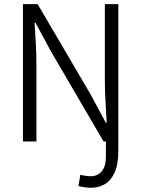

<svg xmlns="http://www.w3.org/2000/svg" viewBox="-20 -677 677 919"><path d="M417.5 221.7Q401.4 221.7 384.3 219.2Q367.2 216.8 355.5 213.4L364.7 159.7Q374.5 162.1 388.2 164.3Q401.9 166.5 415 166.5Q446.8 166.5 466.8 142.8Q486.8 119.1 486.8 74.7V0H475.6L222.2 -434.1L149.9 -567.9H145.5Q148.4 -519 151.4 -469.7Q154.3 -420.4 154.3 -370.1V0H89.8V-657.2H160.2L414.6 -223.6L486.8 -89.4H490.7Q488.3 -138.7 485.1 -189.9Q481.9 -241.2 481.9 -291.5V-657.2H546.4V43.9Q546.4 111.3 528.1 150.1Q509.8 189 480.2 205.3Q450.7 221.7 417.5 221.7Z"/></svg>

Font: Varta Light Light
Style: Regular
Weight: 300
Version: Version 1.004